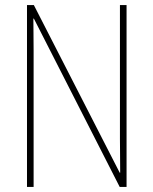

<svg xmlns="http://www.w3.org/2000/svg" viewBox="-20 -827 602 754"><path d="M477 -93H450L113 -754H111Q111 -727 111.5 -698Q112 -669 112 -627V-93H86V-807H113L450 -149H452Q452 -184 451.5 -220.5Q451 -257 451 -283V-807H477Z"/></svg>

Font: Noto Sans Kannada UI Condensed Thin
Style: Regular
Weight: 100
Width: 3
Designer: Jelle Bosma - Monotype Design Team
Foundry: Monotype Imaging Inc.
Version: Version 2.005; ttfautohint (v1.8.4.7-5d5b)